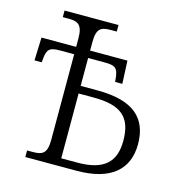

<svg xmlns="http://www.w3.org/2000/svg" viewBox="-106 -809 852 904"><g transform="rotate(15 320.0 -357.0)"><path d="M98 0H348C513 0 595 -71 595 -195C595 -322 521 -391 345 -391H263V-527H344C393 -527 406 -518 412 -479L415 -451H450L445 -563H263V-605C263 -673 286 -682 333 -682H361V-714H98V-682H126C171 -682 195 -672 195 -604V-563H26L22 -451H57L60 -479C66 -518 78 -527 127 -527H195V-109C195 -42 172 -32 124 -32H98ZM341 -38H263V-354H336C467 -354 524 -311 524 -193C524 -90 472 -38 341 -38Z"/></g></svg>

Font: Noto Serif Light
Style: Regular
Weight: 300
Designer: Monotype Design Team
Foundry: Monotype Imaging Inc.
Version: Version 2.013